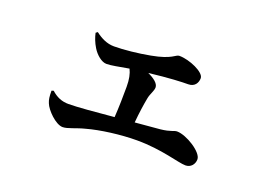

<svg xmlns="http://www.w3.org/2000/svg" viewBox="-74 -672 1148 826"><g transform="rotate(20 500.0 -259.0)"><path d="M161 -160C161 -133 163 -119 169 -105C179 -78 227 -29 259 -29C282 -29 314 -46 354 -56C414 -73 506 -85 580 -85C695 -85 779 -55 812 -55C836 -55 852 -74 852 -97C852 -130 772 -180 729 -180C715 -180 705 -169 658 -164L544 -154C548 -199 554 -240 560 -271C564 -292 577 -310 577 -326C577 -344 555 -361 526 -374C620 -385 676 -387 704 -387C734 -387 746 -409 746 -430C746 -457 674 -489 627 -489C610 -489 604 -465 511 -448C458 -438 393 -431 348 -431C316 -431 288 -445 262 -465L254 -459C258 -440 266 -418 279 -397C294 -372 321 -349 343 -349C367 -349 396 -356 444 -364C454 -344 459 -320 459 -286C459 -244 458 -191 455 -146C371 -138 287 -131 249 -131C218 -131 193 -142 170 -163Z"/></g></svg>

Font: Noto Serif CJK TC
Style: Bold
Weight: 700
Designer: Ryoko NISHIZUKA 西塚涼子 (kana & ideographs); Frank Grießhammer (Latin, Greek & Cyrillic); Wenlong ZHANG 张文龙 (bopomofo); San
Foundry: Adobe
Version: Version 2.001;hotconv 1.1.0;makeotfexe 2.6.0